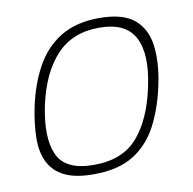

<svg xmlns="http://www.w3.org/2000/svg" viewBox="-61 -539 609 605"><g transform="rotate(-10 243.0 -236.0)"><path d="M192 5Q133 5 98.5 -12.5Q64 -30 48.5 -62Q33 -94 33.5 -138Q34 -182 45 -236Q60 -307 90 -361.5Q120 -416 170 -446.5Q220 -477 294 -477Q369 -477 405.5 -446.5Q442 -416 449 -361.5Q456 -307 441 -236Q426 -165 397.5 -110.5Q369 -56 320 -25.5Q271 5 192 5ZM198 -24Q290 -24 338.5 -80Q387 -136 408 -236Q430 -337 402 -392Q374 -447 288 -447Q203 -447 151.5 -392Q100 -337 78 -236Q57 -135 82 -79.5Q107 -24 198 -24Z"/></g></svg>

Font: Glory Thin Thin
Style: Italic
Weight: 250
Italic angle: -12°
Version: Version 1.011